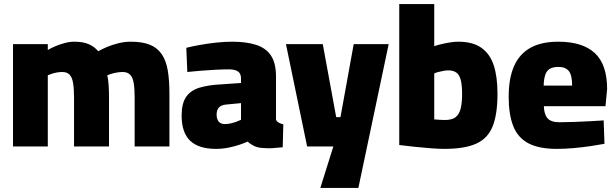

<svg xmlns="http://www.w3.org/2000/svg" viewBox="-20 -720 3029 944"><path d="M44 0V-503H215V-474Q229 -483 251.5 -492.5Q274 -502 298.5 -508.5Q323 -515 345 -515Q389 -515 417 -502.5Q445 -490 463 -468Q480 -478 506 -489Q532 -500 562.5 -507.5Q593 -515 623 -515Q680 -515 717 -500Q754 -485 775.5 -453Q797 -421 805 -373Q813 -325 813 -259V0H642V-240Q642 -283 637.5 -311Q633 -339 620 -352.5Q607 -366 583 -366Q570 -366 555 -363.5Q540 -361 527.5 -357Q515 -353 507 -349Q512 -333 514 -303Q516 -273 516 -242V0H344V-239Q344 -283 339.5 -311Q335 -339 322.5 -352.5Q310 -366 286 -366Q273 -366 259 -363.5Q245 -361 234 -357Q223 -353 215 -350V0Z M1042 12Q957 12 915 -28Q873 -68 873 -152Q873 -212 895.5 -244Q918 -276 961 -289Q1004 -302 1064 -305L1165 -312V-334Q1165 -359 1149.5 -369Q1134 -379 1106 -379Q1076 -379 1038 -377Q1000 -375 964 -372Q928 -369 901 -366L896 -485Q924 -492 962.5 -499Q1001 -506 1043 -510.5Q1085 -515 1122 -515Q1189 -515 1237.5 -500Q1286 -485 1311.5 -448Q1337 -411 1337 -344V-132Q1340 -123 1350.5 -117Q1361 -111 1373 -109L1370 4Q1354 5 1336 7Q1318 9 1302.5 9Q1287 9 1277 8Q1247 7 1227 -3.5Q1207 -14 1198 -24Q1183 -17 1158 -8.5Q1133 0 1103 6Q1073 12 1042 12ZM1086 -110Q1101 -110 1115.5 -113.5Q1130 -117 1143.5 -122Q1157 -127 1165 -131V-213L1092 -206Q1068 -204 1056.5 -191.5Q1045 -179 1045 -157Q1045 -135 1055 -122.5Q1065 -110 1086 -110Z M1555 204 1619 0H1490L1386 -503H1567L1633 -144H1654L1719 -503H1891L1742 204Z M2165 12Q2138 12 2098 9Q2058 6 2016.5 1.5Q1975 -3 1943 -7V-700H2115V-493Q2129 -498 2150 -503Q2171 -508 2193 -511.5Q2215 -515 2233 -515Q2305 -515 2347.5 -484.5Q2390 -454 2408 -397.5Q2426 -341 2426 -260Q2426 -159 2402.5 -99.5Q2379 -40 2322 -14Q2265 12 2165 12ZM2167 -130Q2204 -130 2221.5 -145Q2239 -160 2245.5 -188.5Q2252 -217 2252 -257Q2252 -301 2245.5 -326.5Q2239 -352 2224 -363Q2209 -374 2184 -374Q2173 -374 2160 -371.5Q2147 -369 2135 -366Q2123 -363 2115 -359V-133Q2125 -132 2140.5 -131Q2156 -130 2167 -130Z M2718 12Q2630 12 2578 -15.5Q2526 -43 2503.5 -100Q2481 -157 2481 -244Q2481 -335 2507.5 -395Q2534 -455 2588 -485Q2642 -515 2725 -515Q2844 -515 2904.5 -459Q2965 -403 2965 -282L2957 -198H2654Q2655 -158 2672 -138.5Q2689 -119 2731 -119Q2763 -119 2802.5 -120.5Q2842 -122 2881.5 -124Q2921 -126 2948 -128L2952 -13Q2926 -8 2886 -2Q2846 4 2802 8Q2758 12 2718 12ZM2653 -299H2793Q2793 -350 2777 -370.5Q2761 -391 2725 -391Q2700 -391 2684 -382Q2668 -373 2661 -352.5Q2654 -332 2653 -299Z"/></svg>

Font: Cairo Play Black
Style: Regular
Weight: 900
Version: Version 3.119